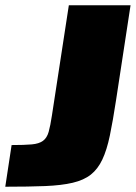

<svg xmlns="http://www.w3.org/2000/svg" viewBox="-55 -708 515 728"><path d="M-11 -158Q38 -158 65.5 -160.5Q93 -163 108 -174Q123 -185 129.5 -208Q136 -231 142 -271L206 -688H440L385 -328Q373 -249 361.5 -194Q350 -139 333 -103Q316 -67 289.5 -46Q263 -25 220.5 -15Q178 -5 116 -2.5Q54 0 -35 0Z"/></svg>

Font: Azeri Sans Black
Style: Italic
Weight: 900
Designer: Hector Gatti & Omnibus-Type (original fonts) / Cristiano Sobral (main changes and remastering)
Foundry: Omnibus-Type
Version: Version 0.07;August 21, 2020;FontCreator 13.0.0.2681 64-bit;